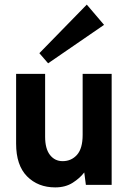

<svg xmlns="http://www.w3.org/2000/svg" viewBox="-20 -803 563 834"><path d="M220 11Q145 11 97.5 -37Q50 -85 50 -179V-482H176V-209Q176 -157 197 -130Q218 -103 252 -103Q290 -103 314.5 -130.5Q339 -158 339 -217V-482H465V0H353L346 -54Q327 -29 295.5 -9Q264 11 220 11ZM189 -528 151 -572 357 -783 432 -695Z"/></svg>

Font: Zen Kaku Gothic Antique Black
Style: Regular
Weight: 900
Designer: Yoshimichi Ohira
Foundry: Positype
Version: Version 1.001